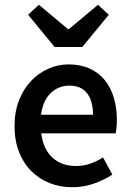

<svg xmlns="http://www.w3.org/2000/svg" viewBox="-20 -773 547 805"><path d="M283 12Q232 12 188 -5.5Q144 -23 111 -56Q78 -89 59.5 -136.5Q41 -184 41 -245Q41 -305 60 -353Q79 -401 110.5 -434Q142 -467 183 -485Q224 -503 267 -503Q317 -503 355 -486Q393 -469 418.5 -438Q444 -407 457 -364Q470 -321 470 -270Q470 -253 468.5 -238Q467 -223 465 -214H153Q161 -148 199.5 -112.5Q238 -77 298 -77Q330 -77 357.5 -86.5Q385 -96 412 -113L451 -41Q416 -18 373 -3Q330 12 283 12ZM152 -292H370Q370 -349 345.5 -381.5Q321 -414 270 -414Q226 -414 193 -383Q160 -352 152 -292ZM209 -576 98 -711 143 -753 265 -651H269L391 -753L436 -711L325 -576Z"/></svg>

Font: TT Toshiba Sans Medium
Style: Regular
Weight: 500
Designer: Paul D. Hunt
Foundry: Toshiba Corporation
Version: Version 2.020;PS 2.000;hotconv 1.0.86;makeotf.lib2.5.63406